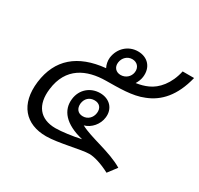

<svg xmlns="http://www.w3.org/2000/svg" viewBox="-142 -825 1057 1018"><g transform="rotate(30 386.0 -315.5)"><path d="M621 18 662 -36C579 -86 459 -102 391 -139C432 -150 466 -189 471 -234C478 -289 441 -331 381 -331C323 -331 274 -291 267 -229C258 -157 306 -98 420 -71C372 -60 305 -51 268 -51C172 -51 125 -113 138 -215C155 -356 258 -402 375 -403C450 -404 536 -402 602 -430C680 -460 742 -526 772 -649H702C684 -565 636 -512 588 -491C566 -481 544 -475 517 -471C526 -486 533 -502 535 -519C543 -580 505 -623 445 -623C386 -623 339 -580 331 -519C329 -499 333 -478 342 -461C178 -445 83 -364 64 -216C46 -70 121 11 246 11C320 11 445 -23 493 -23C523 -23 570 -9 621 18ZM318 -231C322 -263 344 -283 375 -283C405 -283 423 -263 419 -231C415 -200 392 -178 362 -178C331 -178 315 -200 318 -231ZM382 -519C386 -550 410 -572 439 -572C469 -572 489 -550 485 -519C481 -489 456 -468 426 -468C397 -468 378 -489 382 -519Z"/></g></svg>

Font: TPK Tissa Web
Style: Italic
Weight: 400
Italic angle: -7°
Designer: Jacques Le Bailly, Suppakit Chalermlarp | Katatrad Co.,Ltd.
Foundry: Jacques Le Bailly, Cadson Demak Co.,Ltd.
Version: Version 5.000;Glyphs 3.1.2 (3151)